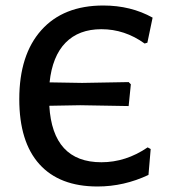

<svg xmlns="http://www.w3.org/2000/svg" viewBox="-20 -669 622 697"><path d="M348 -80Q437 -80 516 -134L527 -128L519 -34Q430 8 334 8Q196 8 123 -73Q50 -154 50 -309Q50 -470 130 -559.5Q210 -649 355 -649Q455 -649 534 -605L515 -514L505 -511Q433 -563 348 -563Q266 -563 218 -514Q170 -465 160 -370L278 -368L447 -371L455 -363L447 -284L271 -287L159 -285Q171 -80 348 -80Z"/></svg>

Font: Alegreya Sans SC Medium
Style: Regular
Weight: 500
Designer: Juan Pablo del Peral
Foundry: Huerta Tipografica
Version: Version 2.001;PS 002.001;hotconv 1.0.88;makeotf.lib2.5.64775